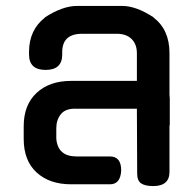

<svg xmlns="http://www.w3.org/2000/svg" viewBox="-20 -622 651 648"><path d="M60 -153V-196Q60 -268 103.5 -308.5Q147 -349 220 -349H442V-442Q442 -473 424 -490.5Q406 -508 374 -508H257Q190 -508 190 -446V-438Q190 -386 134 -386Q78 -386 78 -438V-447Q78 -521 132 -563H131Q191 -602 240 -602H392Q440 -602 499 -563H498Q552 -522 552 -443V-302L553 -290V-199H552V-42Q552 6 497 6Q470 6 456.5 -3Q443 -12 443 -36L442 -255H239Q201 -257 185 -236Q170 -217 170 -189V-154Q175 -94 238 -94H351Q389 -94 389 -47Q387 0 351 0H220Q147 0 103.5 -40Q60 -80 60 -153Z"/></svg>

Font: Gugi Cyrillic
Style: Regular
Weight: 400
Foundry: TAE System & Typefaces Co.
Version: Version 3.10 September 15, 2020